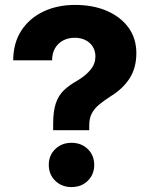

<svg xmlns="http://www.w3.org/2000/svg" viewBox="-20 -758 623 788"><path d="M198.2 -223.6V-249Q198.2 -301.8 209 -333.7Q219.7 -365.7 241.9 -387.2Q264.2 -408.7 299.3 -428.2Q333.5 -449.2 352.5 -472.9Q371.6 -496.6 371.6 -526.4Q371.6 -549.3 360.6 -566.7Q349.6 -584 330.6 -593.5Q311.5 -603 286.6 -603Q259.8 -603 238.8 -591.8Q217.8 -580.6 205.8 -559.8Q193.8 -539.1 193.8 -510.3H34.2Q34.7 -582 67.6 -632.6Q100.6 -683.1 157.7 -710.4Q214.8 -737.8 288.1 -737.8Q361.8 -737.8 418.5 -713.4Q475.1 -689 507.3 -644.8Q539.6 -600.6 539.6 -539.6Q539.6 -480.5 512.7 -437.7Q485.8 -395 436.5 -364.3Q408.2 -346.2 387.9 -329.6Q367.7 -313 356.9 -292.7Q346.2 -272.5 346.2 -243.7V-223.6ZM273.4 9.8Q233.4 9.8 206.8 -16.1Q180.2 -42 180.2 -81.1Q180.2 -120.6 206.8 -146.2Q233.4 -171.9 273.4 -171.9Q314 -171.9 340.3 -146.2Q366.7 -120.6 366.7 -81.1Q366.7 -42 340.3 -16.1Q314 9.8 273.4 9.8Z"/></svg>

Font: Inter 24pt ExtraBold
Style: Regular
Weight: 800
Designer: Rasmus Andersson
Foundry: rsms
Version: Version 4.001;git-66647c0bb